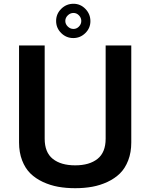

<svg xmlns="http://www.w3.org/2000/svg" viewBox="-20 -969 778 1009"><path d="M214.8 -240.2Q214.8 -168 257.6 -134Q300.3 -100.1 375 -100.1Q449.7 -100.1 492.4 -134Q535.2 -168 535.2 -240.2V-730H669.9V-220.2Q669.9 -168 653.8 -126.2Q637.7 -84.5 610.4 -57.6Q583 -30.8 544.7 -12.9Q506.3 4.9 464.6 12.5Q422.9 20 375 20Q327.1 20 285.4 12.5Q243.7 4.9 205.3 -12.9Q167 -30.8 139.6 -57.6Q112.3 -84.5 96.2 -126.2Q80.1 -168 80.1 -220.2V-730H214.8ZM366.2 -949.2Q402.8 -949.2 429 -922.1Q455.1 -895 455.1 -857.9Q455.1 -821.3 428.5 -795.2Q401.9 -769 365.2 -769Q328.1 -769 301.5 -795.4Q274.9 -821.8 274.9 -858.9Q274.9 -896 301.8 -922.6Q328.6 -949.2 366.2 -949.2ZM366.2 -900.9Q349.1 -900.9 336.2 -888.2Q323.2 -875.5 323.2 -858.9Q323.2 -842.3 336.2 -829.6Q349.1 -816.9 366.2 -816.9Q382.8 -816.9 395 -829.6Q407.2 -842.3 407.2 -858.9Q407.2 -875.5 395 -888.2Q382.8 -900.9 366.2 -900.9Z"/></svg>

Font: Miedinger*
Style: Bold
Weight: 700
Version: Version 001.000